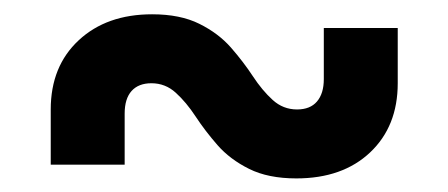

<svg xmlns="http://www.w3.org/2000/svg" viewBox="-20 -490 640 274"><path d="M52.4 -255V-333.8Q52.4 -395.4 92.3 -432.5Q132.1 -469.6 197.1 -469.6Q237.3 -469.6 264.5 -456Q291.7 -442.5 309.6 -422.1Q327.4 -401.7 340.8 -381.3Q354.2 -360.9 369.1 -347.4Q384 -333.8 403.9 -333.8Q422.6 -333.8 432.3 -345.1Q442.1 -356.5 442.1 -377.1V-450H547.6V-371.2Q547.6 -309.7 508.2 -272.5Q468.9 -235.4 402.9 -235.4Q362.7 -235.4 335.5 -249Q308.3 -262.5 290.4 -282.9Q272.6 -303.3 259.2 -323.7Q245.8 -344.1 230.9 -357.6Q216 -371.2 196.1 -371.2Q177.7 -371.2 167.8 -360.2Q157.9 -349.2 157.9 -327.9V-255Z"/></svg>

Font: Atlassian Mono
Style: Regular
Weight: 400
Monospace: yes
Designer: Philipp Nurullin, Konstantin Bulenkov
Foundry: Modifications by Atlassian Pty Ltd, manufactured by JetBrains
Version: Version 2.304